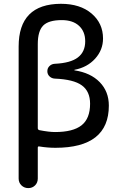

<svg xmlns="http://www.w3.org/2000/svg" viewBox="-20 -760 624 1000"><path d="M176.8 -530.3V-92.8Q176.8 -84 185.5 -82Q235.4 -72.3 266.6 -72.3Q360.4 -72.3 404.8 -107.4Q449.2 -142.6 449.2 -219.7Q449.2 -284.2 406.2 -315.4Q363.3 -346.7 264.6 -350.6Q249 -351.6 237.8 -362.3Q226.6 -373 226.6 -389.2Q226.6 -405.3 237.8 -416Q249 -426.8 264.6 -427.7Q347.7 -431.6 385.7 -460.9Q423.8 -490.2 423.8 -544.9Q423.8 -595.7 391.6 -625.5Q359.4 -655.3 301.8 -655.3Q233.4 -655.3 205.1 -627Q176.8 -598.6 176.8 -530.3ZM77.1 169.9V-517.6Q77.1 -739.3 296.9 -740.2Q397.5 -740.2 457 -689.5Q516.6 -638.7 516.6 -559.6Q516.6 -500 475.6 -454.6Q434.6 -409.2 368.2 -396.5Q367.2 -396.5 367.2 -395Q367.2 -393.6 368.2 -393.6Q452.1 -380.9 499.5 -332Q546.9 -283.2 546.9 -210Q546.9 9.8 268.6 9.8Q227.5 9.8 185.5 2.9Q176.8 1 176.8 8.8V169.9Q176.8 191.4 162.6 205.6Q148.4 219.7 127.4 219.7Q106.4 219.7 91.8 205.6Q77.1 191.4 77.1 169.9Z"/></svg>

Font: Rounded Mgen+ 2p medium
Style: Regular
Weight: 500
Designer: [Source Han Sans]
Ryoko NISHIZUKA  (kana & ideographs); Paul D. Hunt (Latin, Greek & Cyrillic); Wenlong ZHANG  (bopomofo
Version: Version 1.059.20150602